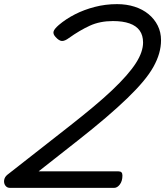

<svg xmlns="http://www.w3.org/2000/svg" viewBox="-54 -910 800 930"><path d="M-6 0Q-20 0 -28 -11Q-36 -22 -34 -37Q-32 -52 -19 -63L281 -298Q346 -349 398 -392.5Q450 -436 489.5 -473.5Q529 -511 557.5 -543.5Q586 -576 604 -604Q622 -632 630.5 -657Q639 -682 639 -704Q639 -739 622.5 -762Q606 -785 573.5 -796.5Q541 -808 493 -808Q430 -808 381 -785.5Q332 -763 280 -726Q260 -711 246 -711.5Q232 -712 215 -731Q202 -745 205.5 -757.5Q209 -770 231 -789Q265 -818 309 -840.5Q353 -863 405 -876.5Q457 -890 513 -890Q559 -890 598 -877.5Q637 -865 665.5 -841.5Q694 -818 710 -786Q726 -754 726 -715Q726 -684 717 -652Q708 -620 689 -586Q670 -552 638.5 -514.5Q607 -477 562.5 -434Q518 -391 459 -340.5Q400 -290 325 -231L133 -80H520Q530 -80 534.5 -75Q539 -70 539 -60Q539 -33 526.5 -16.5Q514 0 499 0Z"/></svg>

Font: Playwrite DK Loopet
Style: Regular
Weight: 400
Designer: Veronika Burian, José Scaglione
Foundry: TypeTogether
Version: Version 1.002